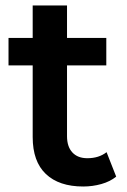

<svg xmlns="http://www.w3.org/2000/svg" viewBox="-20 -672 464 699"><path d="M283 7Q195 7 147 -38.5Q99 -84 99 -173V-434H11V-534H99V-652H224V-534H367V-434H224V-176Q224 -138 243.5 -117Q263 -96 298 -96Q340 -96 368 -118L403 -29Q381 -11 349 -2Q317 7 283 7Z"/></svg>

Font: Montserrat Thin SemiBold
Style: Regular
Weight: 600
Version: Version 9.000